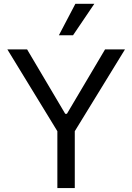

<svg xmlns="http://www.w3.org/2000/svg" viewBox="-20 -959 674 979"><path d="M118.2 -707 312.5 -378.9H321.3L515.6 -707H617.2L361.3 -290V0H272.5V-290L17.6 -707ZM364.3 -939.5H460.9L352.5 -779.3H280.3Z"/></svg>

Font: Pretendard Std
Style: Regular
Weight: 400
Designer: Base glyphs from Inter by Rasmus Andersson; Hangeul glyphs from Noto Sans CJK(Source Han Sans) by Jang Soo-young and Kan
Foundry: Kil Hyung-jin
Version: Version 1.309